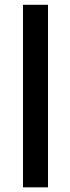

<svg xmlns="http://www.w3.org/2000/svg" viewBox="-20 -802 300 822"><path d="M185.5 -781.5V0H78.5V-781.5Z"/></svg>

Font: Epilogue Medium
Style: Regular
Weight: 500
Designer: Tyler Finck
Foundry: Etcetera Type Co
Version: Version 2.111; ttfautohint (v1.8.3)